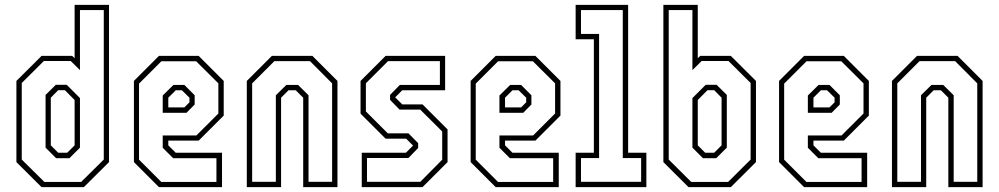

<svg xmlns="http://www.w3.org/2000/svg" viewBox="-20 -770 4110 790"><path d="M325 0H151L47.5 -103V-437L151 -540H277L287 -530.5V-750H428.5V-103ZM314 -21.5 407 -113.5V-728.5H309V-481.5L271 -519H160.5L69.5 -428.5V-113.5L162.5 -21.5ZM265.5 -119H211L167.5 -162.5V-379.5L209.5 -421H254.5L309 -366.5V-162.5ZM256.5 -141.5 287 -172V-358.5L247 -399H219.5L189 -368V-172L219.5 -141.5Z M797.5 -540 900.5 -437V-294.5L797.5 -191.5H672.5V-172L703 -141.5H893.5V0H634L531 -103V-437L634 -540ZM787 -518H644L552 -426V-113L643.5 -21.5H870.5V-119H692.5L649.5 -162V-212.5H788L878.5 -303V-427ZM738.5 -420.5 781 -378V-340L747.5 -306H649.5V-377L693.5 -420.5ZM728.5 -398.5H703L672.5 -368V-328H738.5L759.5 -349V-368Z M995.5 0V-437L1098.5 -540H1265.5L1368.5 -437V0H1227.5V-368L1197 -398.5H1167L1136.5 -368V0ZM1017.5 -22H1115V-378L1158 -420.5H1206.5L1249.5 -378V-22H1346.5V-427L1255.5 -518.5H1109L1017.5 -427Z M1468.5 0V-141.5H1650L1679.5 -171L1651 -199.5H1566.5L1463.5 -302.5V-437L1566.5 -540H1811.5V-398.5H1635L1606 -369.5L1635 -340.5H1718.5L1821.5 -237.5V-103L1718.5 0ZM1490 -22H1709.5L1799.5 -113V-229L1709 -319H1624L1585 -359V-379.5L1625 -420.5H1790V-518.5H1576.5L1485.5 -427.5V-311.5L1575.5 -221.5H1660.5L1700.5 -181V-161L1660.5 -120H1490Z M2183 -540 2286 -437V-294.5L2183 -191.5H2058V-172L2088.5 -141.5H2279V0H2019.5L1916.5 -103V-437L2019.5 -540ZM2172.5 -518H2029.5L1937.5 -426V-113L2029 -21.5H2256V-119H2078L2035 -162V-212.5H2173.5L2264 -303V-427ZM2124 -420.5 2166.5 -378V-340L2133 -306H2035V-377L2079 -420.5ZM2114 -398.5H2088.5L2058 -368V-328H2124L2145 -349V-368Z M2348.5 0V-141.5H2423.5V-608.5H2348.5V-750H2564.5V-141.5H2639.5V0ZM2370.5 -22H2618V-119.5H2542.5V-728.5H2370.5V-630.5H2445V-119.5H2370.5Z M2813 0 2709.5 -103V-750H2851V-530.5L2861 -540H2987L3090.5 -437V-103L2987 0ZM2824 -21.5H2976L3068.5 -113.5V-428.5L2977.5 -519H2867L2829 -481.5V-728.5H2731.5V-113.5ZM2872.5 -119 2829 -162.5V-366.5L2883.5 -421H2928.5L2970.5 -379.5V-162.5L2927 -119ZM2881.5 -141.5H2918.5L2949 -172V-368L2918.5 -399H2891L2851 -358.5V-172Z M3452 -540 3555 -437V-294.5L3452 -191.5H3327V-172L3357.5 -141.5H3548V0H3288.5L3185.5 -103V-437L3288.5 -540ZM3441.5 -518H3298.5L3206.5 -426V-113L3298 -21.5H3525V-119H3347L3304 -162V-212.5H3442.5L3533 -303V-427ZM3393 -420.5 3435.5 -378V-340L3402 -306H3304V-377L3348 -420.5ZM3383 -398.5H3357.5L3327 -368V-328H3393L3414 -349V-368Z M3650 0V-437L3753 -540H3920L4023 -437V0H3882V-368L3851.5 -398.5H3821.5L3791 -368V0ZM3672 -22H3769.5V-378L3812.5 -420.5H3861L3904 -378V-22H4001V-427L3910 -518.5H3763.5L3672 -427Z"/></svg>

Font: Tourney Condensed ExtraLight
Style: Regular
Weight: 200
Width: 3
Designer: Tyler Finck
Foundry: Etcetera Type Co
Version: Version 1.010; ttfautohint (v1.8.3)